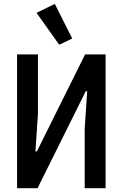

<svg xmlns="http://www.w3.org/2000/svg" viewBox="-20 -982 640 1002"><path d="M69 0V-698H178V-387.5L165 -192H172.5L424 -698H531V0H422V-310.5L435 -506H427.5L176 0ZM289 -748.5 170.5 -915 266 -961.5 357 -781Z"/></svg>

Font: Lilex Medium
Style: Regular
Weight: 500
Designer: Mike Abbink, Paul van der Laan, Pieter van Rosmalen, Mikhael Khrustik
Foundry: Mikhael Khrustik
Version: Version 1.100